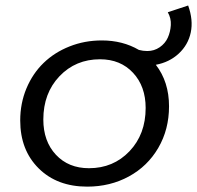

<svg xmlns="http://www.w3.org/2000/svg" viewBox="-20 -676 717 698"><path d="M590 -631.5 664 -656Q683 -603 673.5 -558Q664 -513 629.8 -481.2Q595.5 -449.5 546.5 -440.5Q594.5 -378.5 594.5 -289.5Q594.5 -205.5 555.5 -138.5Q516.5 -71.5 448.5 -34.5Q380.5 2.5 297 2.5Q187.5 2.5 120.5 -64Q53.5 -130.5 53.5 -238Q53.5 -300.5 76.2 -354.8Q99 -409 138.5 -447.2Q178 -485.5 232.8 -507.2Q287.5 -529 350 -529Q426 -529 485 -494.5Q500 -490.5 515.5 -490.5Q540.5 -490.5 560.5 -504.2Q580.5 -518 590 -539Q599.5 -560 601 -584.8Q602.5 -609.5 590 -631.5ZM343.5 -460.5Q255 -460.5 196.2 -398.8Q137.5 -337 137.5 -241.5Q137.5 -162.5 183.2 -113.5Q229 -64.5 303.5 -64.5Q392 -64.5 450.8 -126.2Q509.5 -188 509.5 -283.5Q509.5 -362 463.8 -411.2Q418 -460.5 343.5 -460.5Z"/></svg>

Font: Argentum Sans Light
Style: Italic
Weight: 300
Italic angle: -11.3°
Designer: Julieta Ulanovsky (font), Owen Earl (portions from Jones font), Cristiano Sobral (main changes and remaster)
Foundry: Julieta Ulanovsky (font), Owen Earl (portions from Jones font), Cristiano Sobral (main changes and remaster)
Version: Version 3.127